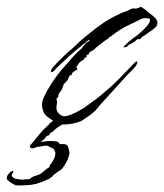

<svg xmlns="http://www.w3.org/2000/svg" viewBox="-149 -349 489 572"><path d="M272 -328 283 -321Q290 -314 305 -303Q320 -292 320 -281Q320 -273 314 -267.5Q308 -262 301 -257Q294 -253 288 -248Q282 -243 274 -239Q270 -233 268 -232.5Q266 -232 259 -232V-231Q255 -227 249 -223Q243 -219 238 -217Q237 -216 235 -216L231 -212V-211Q229 -210 226.5 -209Q224 -208 221 -208Q217 -207 221.5 -212Q226 -217 234 -224Q242 -231 246 -234Q254 -239 266 -249Q278 -259 288 -270.5Q298 -282 298 -290Q298 -295 285 -295Q274 -295 267 -290L238 -276Q222 -269 207.5 -259.5Q193 -250 179 -239Q175 -239 175 -235Q173 -235 162.5 -227Q152 -219 142.5 -211.5Q133 -204 133 -203Q129 -199 122 -196Q115 -193 115 -186H109V-178H104V-177Q103 -175 100.5 -172Q98 -169 95 -168Q94 -167 94 -168H93Q92 -165 90.5 -164.5Q89 -164 87 -162L79 -150H78L82 -142Q80 -142 73 -137Q66 -132 66 -131H65V-126Q58 -125 56.5 -120Q55 -115 52 -110L41 -98L35 -82L28 -72Q27 -71 25.5 -68Q24 -65 25 -65V-64Q27 -64 24 -60.5Q21 -57 19 -54Q21 -48 21 -45Q21 -41 20 -36.5Q19 -32 19 -27Q19 -22 22.5 -15.5Q26 -9 36 -4Q44 0 61.5 -7Q79 -14 97 -25Q103 -29 115.5 -38Q128 -47 140 -56Q152 -65 155 -68Q183 -91 205 -113.5Q227 -136 251 -161Q256 -166 258 -166Q260 -166 260 -163Q260 -160 257 -155Q254 -149 242.5 -138Q231 -127 217 -111L148 -35Q136 -18 119 -6Q102 6 94 11Q86 15 70.5 18.5Q55 22 41 22Q37 22 33 21.5Q29 21 26 20Q19 17 3 6.5Q-13 -4 -17 -11Q-20 -17 -22 -23.5Q-24 -30 -24 -38Q-23 -50 -18 -60Q-13 -70 -8 -80Q5 -103 20.5 -123.5Q36 -144 54 -163Q57 -167 65.5 -176.5Q74 -186 82.5 -194.5Q91 -203 94 -203Q92 -205 94 -205Q97 -208 103 -216Q109 -224 113 -224Q122 -232 115 -230L104 -221Q91 -210 75.5 -197.5Q60 -185 52 -177Q43 -168 32 -158.5Q21 -149 13 -139Q8 -134 6 -134Q3 -134 3 -137Q3 -142 9 -149L22 -163Q30 -171 38 -179Q46 -187 55 -195Q63 -201 71.5 -209Q80 -217 87 -224Q91 -228 102.5 -237.5Q114 -247 128 -258Q142 -269 151 -275Q161 -283 177 -292Q193 -301 208 -308Q223 -315 229 -316L243 -323Q243 -323 245.5 -323.5Q248 -324 251 -324Q254 -324 256 -323Q257 -323 261 -325Q265 -327 262 -325H263Q265 -325 267.5 -327.5Q270 -330 272 -328ZM-102 203Q-112 199 -121 192Q-130 185 -129 183L-128 178Q-129 176 -125 171Q-121 166 -119 164Q-112 160 -110 160Q-109 160 -109 161Q-109 163 -113 170Q-114 171 -114 173Q-114 177 -109 180.5Q-104 184 -100 184Q-95 185 -91.5 185.5Q-88 186 -84 186Q-81 186 -78 186Q-75 186 -72 185H-65Q-60 185 -57.5 182Q-55 179 -52 178Q-45 175 -39.5 173.5Q-34 172 -32 171Q-30 169 -28 168.5Q-26 168 -25 167Q-24 166 -20 162.5Q-16 159 -10 154Q-9 153 -6 151.5Q-3 150 -2 149Q0 147 -1 146Q-2 145 -1 144Q6 136 11 126Q16 116 16 106Q14 100 12 96.5Q10 93 4 91Q1 90 -3 87.5Q-7 85 -11 85H-13Q-17 85 -23 86.5Q-29 88 -34 88Q-38 88 -43 90.5Q-48 93 -52 93Q-56 92 -58 91.5Q-60 91 -60 85Q-56 81 -47 70Q-38 59 -29 48Q-20 37 -16 34Q-14 33 -11.5 29.5Q-9 26 -8 26Q-2 22 -2.5 20.5Q-3 19 4 15Q8 12 12 7Q16 2 20 0Q28 -3 33 -3Q42 -3 47 0.5Q52 4 50 6Q49 7 48 10Q47 13 45 14Q43 16 41 15.5Q39 15 37 17Q35 18 36 19.5Q37 21 35 23Q34 24 27.5 27.5Q21 31 16 36Q14 38 11.5 40Q9 42 7 44Q6 45 4 45.5Q2 46 0 48Q-1 49 -0.5 50Q0 51 -2 53Q-3 54 -6.5 55Q-10 56 -10 56Q-13 61 -18 66Q-23 71 -28 75Q-13 71 1 71Q7 71 12.5 71.5Q18 72 22 73Q24 74 26 76Q28 78 29 80Q31 81 33.5 80.5Q36 80 37 80Q51 80 53.5 87.5Q56 95 57 100Q59 107 56.5 115Q54 123 49 134Q48 135 46 138.5Q44 142 43 144Q42 145 39 149.5Q36 154 31 158Q28 160 25 161.5Q22 163 19 166Q14 171 14.5 169Q15 167 6 178Q4 178 2.5 179.5Q1 181 -1 183Q-8 187 -8 186Q-8 185 -16 190L-39 198Q-44 200 -45.5 199.5Q-47 199 -52 201Q-56 202 -75 203Q-94 204 -102 203Z"/></svg>

Font: Cherish
Style: Regular
Weight: 400
Designer: Robert E. Leuschke
Foundry: Robert E. Leuschke
Version: Version 1.005